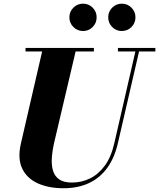

<svg xmlns="http://www.w3.org/2000/svg" viewBox="-20 -1011 866 1046"><path d="M326 14.5Q244.5 14.5 185.2 -12.5Q126 -39.5 100.5 -93.8Q75 -148 94 -230L214 -750H396.5L276.5 -240Q265.5 -193 262.5 -152.5Q259.5 -112 268.8 -81.2Q278 -50.5 302.8 -33.5Q327.5 -16.5 372.5 -16.5Q424.5 -16.5 470.5 -39Q516.5 -61.5 551 -108.5Q585.5 -155.5 602.5 -230L722 -750H742L622 -230Q604 -151.5 564.5 -96.8Q525 -42 465 -13.8Q405 14.5 326 14.5ZM119 -730.5V-750H491.5V-730.5ZM622.5 -730.5V-750H826.5V-730.5ZM643.5 -842Q613 -842 591.2 -863.8Q569.5 -885.5 569.5 -917Q569.5 -947.5 591.2 -969.2Q613 -991 643.5 -991Q674.5 -991 696.2 -969.2Q718 -947.5 718 -917Q718 -885.5 696.2 -863.8Q674.5 -842 643.5 -842ZM432.5 -842Q401.5 -842 379.8 -863.8Q358 -885.5 358 -917Q358 -947.5 379.8 -969.2Q401.5 -991 432.5 -991Q463 -991 484.8 -969.2Q506.5 -947.5 506.5 -917Q506.5 -885.5 484.8 -863.8Q463 -842 432.5 -842Z"/></svg>

Font: Bodoni Moda 11pt ExtraBold
Style: Italic
Weight: 800
Italic angle: -13°
Version: Version 2.004